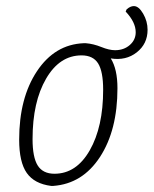

<svg xmlns="http://www.w3.org/2000/svg" viewBox="-20 -604 505 631"><path d="M255 -462H262Q287 -460 313 -449.5Q339 -439 358 -439Q387 -439 406.5 -456Q426 -473 426 -498Q426 -531 393 -566L396 -573Q408 -584 420 -584Q436 -584 450.5 -559Q465 -534 465 -506Q465 -460 429.5 -432Q394 -404 344 -412Q366 -377 366 -314Q366 -176 308.5 -88Q251 0 155 7H148Q93 0 68 -35.5Q43 -71 43 -145Q43 -282 101.5 -370Q160 -458 255 -462ZM248 -422Q176 -422 131.5 -345.5Q87 -269 87 -147Q87 -87 104 -60Q121 -33 159 -33Q231 -33 275 -110Q319 -187 319 -309Q319 -369 302.5 -395.5Q286 -422 248 -422Z"/></svg>

Font: Alegreya Sans SC Light
Style: Italic
Weight: 300
Italic angle: -7°
Designer: Juan Pablo del Peral
Foundry: Huerta Tipografica
Version: Version 2.007